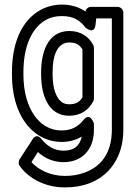

<svg xmlns="http://www.w3.org/2000/svg" viewBox="-20 -583 607 836"><path d="M344 -61C322 -34 294 -15 249 -15C194 -15 156 -43 129 -81C101 -121 82 -182 82 -258V-268C82 -385 120 -463 181 -497C201 -508 224 -513 250 -513C300 -513 329 -494 351 -464C351 -464 391 -428 396 -476L399 -503H467V-18C467 87 416 145 347 169C322 178 294 183 263 183C200 183 148 157 117 123L145 79C174 105 210 123 257 123C337 123 389 68 389 -17V-45C389 -45 373 -97 344 -61ZM336 12C327 52 303 73 257 73C214 73 185 52 161 23C137 -7 121 25 121 25L65 111C60 119 60 132 66 140C107 196 178 233 263 233C299 233 333 228 364 217C452 186 517 105 517 -18V-528C517 -539 507 -553 492 -553H376C365 -553 355 -546 352 -533C326 -551 291 -563 250 -563C216 -563 185 -555 157 -540C73 -494 32 -394 32 -268V-258C32 -174 52 -103 88 -52C121 -5 175 35 249 35C283 35 311 26 336 12ZM281 -79C332 -79 367 -105 386 -142C388 -145 389 -149 389 -153V-375C389 -379 388 -383 386 -387C367 -423 332 -448 282 -448C185 -448 159 -350 159 -268V-258C159 -173 188 -79 281 -79ZM339 -368V-159C327 -140 312 -129 281 -129C268 -129 259 -132 251 -137C226 -153 209 -196 209 -258V-268C209 -349 233 -398 282 -398C312 -398 326 -388 339 -368Z"/></svg>

Font: Asimov
Style: NarOu
Weight: 500
Designer: Google
Version: Version 2.000980; 2014